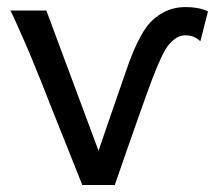

<svg xmlns="http://www.w3.org/2000/svg" viewBox="-20 -528 614 548"><path d="M551.8 -410.2Q540.5 -420.4 530.5 -423.8Q520.5 -427.2 507.8 -427.2Q491.7 -427.2 476.6 -415Q461.4 -402.8 451.7 -385.7Q439.9 -365.2 427.2 -334.5Q414.6 -303.7 399.4 -261.7Q392.6 -242.7 385 -221.2Q377.4 -199.7 369.6 -177.7Q361.8 -155.8 354.2 -134Q346.7 -112.3 339.8 -92.8L307.6 0H214.8Q186.5 -70.8 161.6 -133.8Q150.9 -160.6 139.6 -188.5Q128.4 -216.3 118.4 -241.9Q108.4 -267.6 99.9 -289.1Q91.3 -310.5 85.4 -324.7Q79.6 -339.4 70.8 -360.6Q62 -381.8 51.8 -405.3Q41.5 -428.7 30.8 -452.9Q20 -477.1 9.8 -498H112.3L261.2 -97.7Q275.9 -140.6 290 -181.6Q295.9 -199.2 302.5 -217.8Q309.1 -236.3 315.2 -254.2Q321.3 -272 326.9 -288.3Q332.5 -304.7 336.9 -317.4Q342.3 -333.5 349.1 -351.8Q356 -370.1 363.8 -388.2Q371.6 -406.2 380.9 -423.3Q390.1 -440.4 400.4 -454.1Q418.5 -477.5 446.5 -492.7Q474.6 -507.8 510.3 -507.8Q527.3 -507.8 543 -505.1Q558.6 -502.4 573.7 -495.6Z"/></svg>

Font: Andika FrenchTight
Style: Regular
Weight: 400
Designer: Victor Gaultney, Annie Olsen, Julie Remington, Don Collingsworth, Eric Hays, Becca Hirsbrunner
Foundry: SIL International
Version: Version 5.000 ; Dig1 Dig4Opn Dig7 LnSpcTght